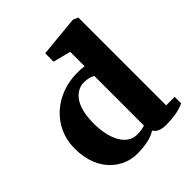

<svg xmlns="http://www.w3.org/2000/svg" viewBox="-216 -944 1107 1107"><g transform="rotate(-45 337.5 -391.0)"><path d="M35.6 -264.2C35.6 -65.9 166 13.7 268.1 13.7C352.1 13.7 398.9 -3.4 424.8 -21.5C437.5 1.5 463.9 13.7 505.9 13.7C583.5 13.7 632.3 -2 654.3 -14.2V-66.4H585V-782.7L553.2 -795.9L304.2 -772V-703.6L412.1 -675.8V-558.1C387.7 -562 368.2 -562 353.5 -562C178.7 -562 35.6 -438.5 35.6 -264.2ZM311 -71.8C255.9 -93.3 212.9 -169.4 215.8 -301.3C218.3 -470.7 308.1 -495.6 338.4 -495.6C360.8 -495.6 388.7 -493.7 412.1 -478.5V-74.7C397.5 -69.3 374.5 -65.4 345.2 -65.4C333.5 -65.4 322.3 -67.4 311 -71.8Z"/></g></svg>

Font: Merriweather
Style: Heavy
Weight: 900
Designer: Eben Sorkin ( eben@eyebytes.com )
Foundry: Sorkin Type Co.
Version: Version 1.003